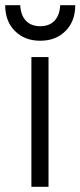

<svg xmlns="http://www.w3.org/2000/svg" viewBox="-26 -720 310 740"><path d="M95 -500H161V0H95ZM129 -563Q69 -563 31.5 -600.5Q-6 -638 -6 -700H52Q54 -661 74 -640Q94 -619 129 -619Q164 -619 184 -640Q204 -661 206 -700H264Q264 -638 226.5 -600.5Q189 -563 129 -563Z"/></svg>

Font: PT Root UI
Style: Regular
Weight: 400
Designer: Vitaly Kuzmin
Foundry: ParaType Ltd.
Version: Version 2.001G